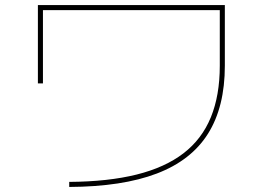

<svg xmlns="http://www.w3.org/2000/svg" viewBox="-20 -725 1040 760"><path d="M254 -5Q408 -6 520.5 -34Q633 -62 706 -118Q779 -174 814.5 -260.5Q850 -347 850 -465V-685H150V-395H130V-705H870V-465Q870 -302 803.5 -196Q737 -90 600.5 -38Q464 14 254 15Z"/></svg>

Font: M PLUS 1 Thin
Style: Regular
Weight: 100
Designer: Coji Morishita
Foundry: UNDERFOREST DESIGN
Version: Version 1.001